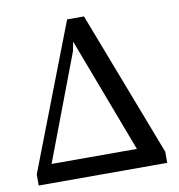

<svg xmlns="http://www.w3.org/2000/svg" viewBox="-77 -747 763 818"><g transform="rotate(-10 304.5 -338.0)"><path d="M25 0V-48L267 -676H340L581 -48V0ZM268 -538 95 -81H464L276 -578Z"/></g></svg>

Font: Source Serif 4 SmText
Style: Regular
Weight: 400
Designer: Frank Grießhammer
Foundry: Adobe
Version: Version 4.005;hotconv 1.1.0;makeotfexe 2.6.0